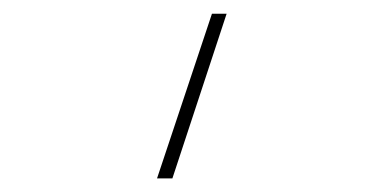

<svg xmlns="http://www.w3.org/2000/svg" viewBox="-20 -145 540 280"><path d="M231.4 115.2H209L289.1 -125H310.5Z"/></svg>

Font: Mgen+ 1m thin
Style: Regular
Weight: 100
Designer: [Source Han Sans]
Ryoko NISHIZUKA  (kana & ideographs); Paul D. Hunt (Latin, Greek & Cyrillic); Wenlong ZHANG  (bopomofo
Version: Version 1.059.20150602